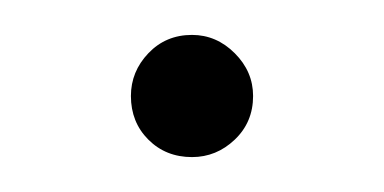

<svg xmlns="http://www.w3.org/2000/svg" viewBox="-20 -90 220 110"><path d="M55 -35Q55 -49 65 -59.5Q75 -70 90 -70Q104 -70 114.5 -59.5Q125 -49 125 -35Q125 -20 114.5 -10Q104 0 90 0Q75 0 65 -10Q55 -20 55 -35Z"/></svg>

Font: Prompt ExtraLight
Style: Regular
Weight: 275
Designer: Katatrad Team
Foundry: CadsonDemak
Version: Version 1.001